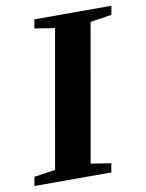

<svg xmlns="http://www.w3.org/2000/svg" viewBox="-87 -710 581 766"><g transform="rotate(-10 203.5 -327.5)"><path d="M226.6 -48.8 308.1 -36.1 301.8 0H-9.8L-3.4 -36.1L82.5 -48.8L180.7 -606L99.1 -619.1L105.5 -654.8H417.5L411.1 -619.1L324.7 -606Z"/></g></svg>

Font: Tinos
Style: Bold Italic
Weight: 700
Italic angle: -16.333°
Designer: Steve Matteson
Foundry: Monotype Imaging Inc.
Version: Version 1.23